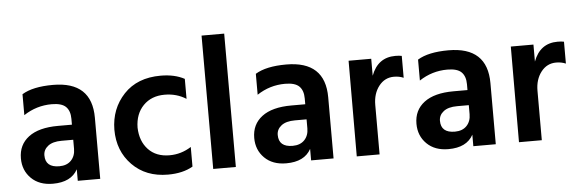

<svg xmlns="http://www.w3.org/2000/svg" viewBox="-47 -856 3051 1014"><g transform="rotate(-5 1478.5 -349.0)"><path d="M324 -218H262Q215 -218 190 -198.5Q165 -179 165 -149Q165 -85 239 -85Q279 -85 301.5 -108.5Q324 -132 324 -170ZM78 -370V-481Q135 -516 242 -516Q448 -516 448 -324V0H329V-61Q294 4 197 4Q125 4 82.5 -38Q40 -80 40 -144Q40 -216 94 -257Q148 -298 250 -298H324V-329Q324 -371 302 -393Q280 -415 227 -415Q146 -415 78 -370Z M668 -252Q670 -180 711.5 -136Q753 -92 824 -92Q886 -92 939 -126V-22Q886 9 807 9Q690 9 617.5 -65Q545 -139 545 -252Q546 -363 617.5 -439Q689 -515 813 -515Q887 -515 939 -487V-381Q889 -413 825 -413Q755 -413 712 -369Q669 -325 668 -252Z M1047 0V-707H1167V0Z M1561 -218H1499Q1452 -218 1427 -198.5Q1402 -179 1402 -149Q1402 -85 1476 -85Q1516 -85 1538.5 -108.5Q1561 -132 1561 -170ZM1315 -370V-481Q1372 -516 1479 -516Q1685 -516 1685 -324V0H1566V-61Q1531 4 1434 4Q1362 4 1319.5 -38Q1277 -80 1277 -144Q1277 -216 1331 -257Q1385 -298 1487 -298H1561V-329Q1561 -371 1539 -393Q1517 -415 1464 -415Q1383 -415 1315 -370Z M1929 -507V-417Q1964 -511 2057 -511Q2078 -511 2091 -508V-392Q2068 -402 2040 -402Q1991 -402 1960 -362Q1929 -322 1929 -262V0H1808L1809 -507Z M2421 -218H2359Q2312 -218 2287 -198.5Q2262 -179 2262 -149Q2262 -85 2336 -85Q2376 -85 2398.5 -108.5Q2421 -132 2421 -170ZM2175 -370V-481Q2232 -516 2339 -516Q2545 -516 2545 -324V0H2426V-61Q2391 4 2294 4Q2222 4 2179.5 -38Q2137 -80 2137 -144Q2137 -216 2191 -257Q2245 -298 2347 -298H2421V-329Q2421 -371 2399 -393Q2377 -415 2324 -415Q2243 -415 2175 -370Z M2789 -507V-417Q2824 -511 2917 -511Q2938 -511 2951 -508V-392Q2928 -402 2900 -402Q2851 -402 2820 -362Q2789 -322 2789 -262V0H2668L2669 -507Z"/></g></svg>

Font: Hind Semibold
Style: Regular
Weight: 600
Designer: Manushi Parikh, Satya Rajpurohit
Foundry: Indian Type Foundry
Version: Version 1.201;PS 1.0;hotconv 1.0.78;makeotf.lib2.5.61930; tt